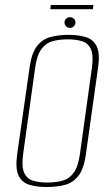

<svg xmlns="http://www.w3.org/2000/svg" viewBox="-20 -739 450 771"><path d="M167 12Q128 12 98 3Q68 -6 54.5 -34Q41 -62 49 -120L99 -469Q107 -527 129 -554.5Q151 -582 183.5 -590.5Q216 -599 255 -599Q295 -599 324.5 -590Q354 -581 368 -553.5Q382 -526 374 -469L325 -120Q317 -61 295 -33Q273 -5 240.5 3.5Q208 12 167 12ZM170 -6Q204 -6 231 -13.5Q258 -21 276 -45.5Q294 -70 301 -121L349 -466Q356 -517 345 -541.5Q334 -566 309.5 -573.5Q285 -581 252 -581Q218 -581 191 -573.5Q164 -566 146 -541.5Q128 -517 121 -466L73 -121Q66 -70 77 -45.5Q88 -21 112.5 -13.5Q137 -6 170 -6ZM261 -627Q252 -627 245.5 -633.5Q239 -640 239 -649Q239 -658 245.5 -664Q252 -670 261 -670Q270 -670 276.5 -664Q283 -658 283 -649Q283 -640 276.5 -633.5Q270 -627 261 -627ZM182 -702 184 -719H355L353 -702Z"/></svg>

Font: Alumni Sans SC Thin
Style: Italic
Weight: 100
Italic angle: -8°
Designer: Robert E. Leuschke
Foundry: Robert E. Leuschke
Version: Version 1.016